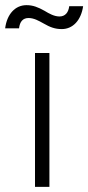

<svg xmlns="http://www.w3.org/2000/svg" viewBox="-48 -726 343 746"><path d="M125 -684C100 -698 80 -706 55 -706C11 -706 -21 -671 -28 -616H26C29 -642 41 -656 63 -656C84 -656 103 -645 121 -635C147 -620 166 -613 192 -613C235 -613 267 -647 275 -702H221C218 -677 205 -662 183 -662C163 -662 143 -673 125 -684ZM88 0H144V-520H88Z"/></svg>

Font: Fixel Text Light
Style: Regular
Weight: 300
Width: 4
Designer: AlfaBravo + MacPaw
Foundry: Kyrylo Tkachov, Marchela Mozhyna, Serhii Makarenko, Maria Weinstein, Zakhar Kryvoshyya
Version: Version 1.211